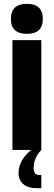

<svg xmlns="http://www.w3.org/2000/svg" viewBox="-20 -784 281 1004"><path d="M121 -607Q37 -607 37 -685Q37 -764 121 -764Q204 -764 204 -685Q204 -607 121 -607ZM45 0V-574H196V0Q156 42 156 95Q156 131 185 131H196V200H172Q127 200 102 179Q77 158 77 120Q77 55 143 0Z"/></svg>

Font: Khand Black
Style: Regular
Weight: 900
Designer: Sanchit Sawaria and Jyotish Sonowal (Devanagari), Satya Rajpurohit (Latin)
Foundry: Indian Type Foundry
Version: Version 2.000;PS 1.0;hotconv 1.0.79;makeotf.lib2.5.61930